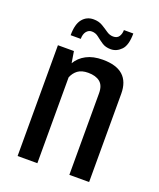

<svg xmlns="http://www.w3.org/2000/svg" viewBox="-119 -693 634 767"><g transform="rotate(20 197.5 -309.0)"><path d="M48 -471H116L124 -422Q139 -448 167.5 -463Q196 -478 237 -478Q352 -478 352 -375V0H268V-347Q268 -380 250 -394.5Q232 -409 200 -409Q172 -409 156 -397Q140 -385 132 -365V0H48ZM82 -526Q82 -573 100 -595Q118 -617 147 -617Q169 -617 185 -607.5Q201 -598 214.5 -588.5Q228 -579 243 -579Q260 -579 267.5 -590.5Q275 -602 275 -618H315Q315 -568 295.5 -548Q276 -528 251 -528Q229 -528 214 -538Q199 -548 186 -558.5Q173 -569 157 -569Q143 -569 134 -557.5Q125 -546 125 -526Z"/></g></svg>

Font: Smooch Sans SemiBold
Style: Bold
Weight: 600
Designer: Robert E. Leuschke
Foundry: Robert E. Leuschke
Version: Version 1.010; ttfautohint (v1.8.3)